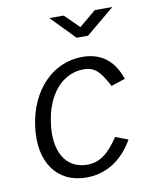

<svg xmlns="http://www.w3.org/2000/svg" viewBox="-83 -787 700 861"><g transform="rotate(-10 267.5 -356.5)"><path d="M408 -723 331 -659 266 -723H201L306 -615H358L488 -723ZM316 -526C179 -526 75 -415 54 -256C32 -98 106 10 242 10C337 10 409 -43 456 -125L399 -147C356 -84 317 -46 255 -46C157 -46 108 -131 126 -258C142 -384 214 -470 312 -470C367 -470 389 -438 423 -375L487 -396C462 -470 412 -526 316 -526Z"/></g></svg>

Font: United Sans Light
Style: Italic
Weight: 300
Italic angle: -8°
Designer: Pablo Impallari, Rodrigo Fuenzalida (Modified by Dan O. Williams)
Version: Version 1.000;PS 001.000;hotconv 1.0.88;makeotf.lib2.5.64775